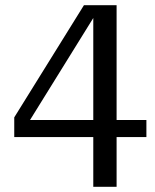

<svg xmlns="http://www.w3.org/2000/svg" viewBox="-20 -658 600 741"><path d="M35 -129V-205L304 -638H372L349 -603L73 -158L64 -195H545V-129ZM430 63H340V-617L344 -638H430Z"/></svg>

Font: Roboto Serif 20pt SemiCondensed
Style: Regular
Weight: 400
Width: 4
Version: Version 1.008